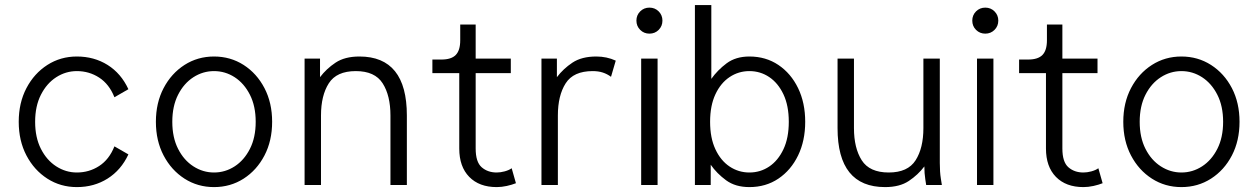

<svg xmlns="http://www.w3.org/2000/svg" viewBox="-20 -743 5053 771"><path d="M121.1 -253.9Q121.1 -190.9 144.3 -145.3Q167.5 -99.6 205.8 -75Q244.1 -50.3 288.6 -50.3Q337.9 -50.3 378.2 -76.4Q418.5 -102.5 439.5 -155.3L495.6 -123Q466.3 -60.1 412.1 -25.9Q357.9 8.3 288.6 8.3Q223.1 8.3 170.2 -25.6Q117.2 -59.6 86.2 -118.7Q55.2 -177.7 55.2 -253.9Q55.2 -330.1 86.2 -389.2Q117.2 -448.2 170.2 -482.2Q223.1 -516.1 288.6 -516.1Q357.9 -516.1 412.1 -482.2Q466.3 -448.2 495.6 -384.8L439.5 -352.5Q418.5 -405.3 378.2 -431.4Q337.9 -457.5 288.6 -457.5Q244.1 -457.5 205.8 -432.9Q167.5 -408.2 144.3 -362.5Q121.1 -316.9 121.1 -253.9Z M606 -253.9Q606 -330.1 637 -389.2Q668 -448.2 720.9 -482.2Q773.9 -516.1 839.4 -516.1Q905.3 -516.1 958.3 -482.2Q1011.2 -448.2 1042 -389.2Q1072.8 -330.1 1072.8 -253.9Q1072.8 -177.7 1042 -118.7Q1011.2 -59.6 958.3 -25.6Q905.3 8.3 839.4 8.3Q773.9 8.3 720.9 -25.6Q668 -59.6 637 -118.7Q606 -177.7 606 -253.9ZM671.9 -253.9Q671.9 -190.9 695.1 -145.3Q718.3 -99.6 756.6 -75Q794.9 -50.3 839.4 -50.3Q884.3 -50.3 922.4 -75Q960.4 -99.6 983.6 -145.3Q1006.8 -190.9 1006.8 -253.9Q1006.8 -316.9 983.6 -362.5Q960.4 -408.2 922.4 -432.9Q884.3 -457.5 839.4 -457.5Q794.9 -457.5 756.6 -432.9Q718.3 -408.2 695.1 -362.5Q671.9 -316.9 671.9 -253.9Z M1547.9 0V-279.3Q1547.9 -359.4 1516.6 -408.4Q1485.4 -457.5 1408.7 -457.5Q1331.5 -457.5 1300.3 -408.4Q1269 -359.4 1269 -279.3V0H1203.1V-507.8H1265.1V-433.1Q1290.5 -466.8 1327.6 -491.5Q1364.7 -516.1 1423.3 -516.1Q1613.8 -516.1 1613.8 -279.3V0Z M1752.4 -503.9Q1792.5 -503.9 1810.3 -522.5Q1828.1 -541 1828.1 -581.1V-644.5H1890.1V-507.8H2031.2V-449.2H1890.1V-146.5Q1890.1 -92.3 1914.3 -71.3Q1938.5 -50.3 1974.6 -50.3Q1989.7 -50.3 2006.8 -54.9Q2023.9 -59.6 2034.7 -67.4L2051.8 -7.3Q2036.1 -1 2015.1 3.7Q1994.1 8.3 1974.6 8.3Q1904.3 8.3 1864.3 -32.7Q1824.2 -73.7 1824.2 -146.5V-449.2H1716.3V-503.9Z M2433.6 -434.6Q2418.5 -445.8 2400.6 -451.7Q2382.8 -457.5 2359.9 -457.5Q2282.7 -457.5 2251.5 -408.4Q2220.2 -359.4 2220.2 -279.3V0H2154.3V-507.8H2216.3V-433.1Q2241.7 -466.8 2278.8 -491.5Q2315.9 -516.1 2374.5 -516.1Q2416.5 -516.1 2452.6 -499.5Z M2554.7 0V-507.8H2620.6V0ZM2535.6 -660.2Q2535.6 -682.1 2550.8 -697.3Q2565.9 -712.4 2587.9 -712.4Q2609.9 -712.4 2625 -697.3Q2640.1 -682.1 2640.1 -660.2Q2640.1 -638.2 2625 -623Q2609.9 -607.9 2587.9 -607.9Q2565.9 -607.9 2550.8 -623Q2535.6 -638.2 2535.6 -660.2Z M3213.4 -253.9Q3213.4 -177.7 3184.8 -118.7Q3156.2 -59.6 3105.7 -25.6Q3055.2 8.3 2989.3 8.3Q2933.1 8.3 2895.8 -19Q2858.4 -46.4 2834 -81.5V0H2770.5V-722.7H2836.4V-426.3Q2861.3 -461.4 2897.9 -488.8Q2934.6 -516.1 2989.3 -516.1Q3055.2 -516.1 3105.7 -482.2Q3156.2 -448.2 3184.8 -389.2Q3213.4 -330.1 3213.4 -253.9ZM2831.5 -253.9Q2831.5 -189 2852.8 -143.6Q2874 -98.1 2909.9 -74.2Q2945.8 -50.3 2989.3 -50.3Q3033.2 -50.3 3068.8 -74.2Q3104.5 -98.1 3126 -143.6Q3147.5 -189 3147.5 -253.9Q3147.5 -318.8 3126 -364.3Q3104.5 -409.7 3068.8 -433.6Q3033.2 -457.5 2989.3 -457.5Q2945.8 -457.5 2909.9 -433.6Q2874 -409.7 2852.8 -364.3Q2831.5 -318.8 2831.5 -253.9Z M3409.2 -507.8V-228.5Q3409.2 -148.4 3440.4 -99.4Q3471.7 -50.3 3548.8 -50.3Q3625.5 -50.3 3656.7 -99.4Q3688 -148.4 3688 -228.5V-507.8H3753.9V-88.4Q3753.9 -51.8 3758.1 -25.9Q3762.2 0 3762.2 0H3699.2Q3699.2 0 3695.6 -23.4Q3691.9 -46.9 3691.9 -74.7Q3666.5 -41 3629.6 -16.4Q3592.8 8.3 3534.2 8.3Q3343.3 8.3 3343.3 -228.5V-507.8Z M3903.3 0V-507.8H3969.2V0ZM3884.3 -660.2Q3884.3 -682.1 3899.4 -697.3Q3914.6 -712.4 3936.5 -712.4Q3958.5 -712.4 3973.6 -697.3Q3988.8 -682.1 3988.8 -660.2Q3988.8 -638.2 3973.6 -623Q3958.5 -607.9 3936.5 -607.9Q3914.6 -607.9 3899.4 -623Q3884.3 -638.2 3884.3 -660.2Z M4108.4 -503.9Q4148.4 -503.9 4166.3 -522.5Q4184.1 -541 4184.1 -581.1V-644.5H4246.1V-507.8H4387.2V-449.2H4246.1V-146.5Q4246.1 -92.3 4270.3 -71.3Q4294.4 -50.3 4330.6 -50.3Q4345.7 -50.3 4362.8 -54.9Q4379.9 -59.6 4390.6 -67.4L4407.7 -7.3Q4392.1 -1 4371.1 3.7Q4350.1 8.3 4330.6 8.3Q4260.3 8.3 4220.2 -32.7Q4180.2 -73.7 4180.2 -146.5V-449.2H4072.3V-503.9Z M4490.7 -253.9Q4490.7 -330.1 4521.7 -389.2Q4552.7 -448.2 4605.7 -482.2Q4658.7 -516.1 4724.1 -516.1Q4790 -516.1 4843 -482.2Q4896 -448.2 4926.8 -389.2Q4957.5 -330.1 4957.5 -253.9Q4957.5 -177.7 4926.8 -118.7Q4896 -59.6 4843 -25.6Q4790 8.3 4724.1 8.3Q4658.7 8.3 4605.7 -25.6Q4552.7 -59.6 4521.7 -118.7Q4490.7 -177.7 4490.7 -253.9ZM4556.6 -253.9Q4556.6 -190.9 4579.8 -145.3Q4603 -99.6 4641.4 -75Q4679.7 -50.3 4724.1 -50.3Q4769 -50.3 4807.1 -75Q4845.2 -99.6 4868.4 -145.3Q4891.6 -190.9 4891.6 -253.9Q4891.6 -316.9 4868.4 -362.5Q4845.2 -408.2 4807.1 -432.9Q4769 -457.5 4724.1 -457.5Q4679.7 -457.5 4641.4 -432.9Q4603 -408.2 4579.8 -362.5Q4556.6 -316.9 4556.6 -253.9Z"/></svg>

Font: Giphurs Light
Style: Regular
Weight: 300
Version: Version 0.920; ttfautohint (v1.8.4.7-5d5b)